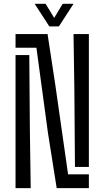

<svg xmlns="http://www.w3.org/2000/svg" viewBox="-20 -977 542 997"><path d="M274.4 0 229 -286.9 169.1 -729.1H60.7V-800H227L267.3 -535.6L333.5 -71.9H441.5V0ZM60.7 0V-691H132.1L135.1 -304.4L139.5 0ZM369.2 -110 366.1 -516.2 361.8 -800H441.5V-110ZM236 -840 160.1 -957.1H216.9L261.4 -884.1L305.4 -957.1H361.8L285.9 -840Z"/></svg>

Font: Big Shoulders Stencil Text Thin
Style: Regular
Weight: 100
Designer: Patric King
Foundry: XO Type Co
Version: Version 2.001